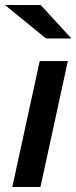

<svg xmlns="http://www.w3.org/2000/svg" viewBox="-35 -744 304 764"><path d="M235 -501 126 0H14L123 -501ZM127 -724 249 -591H148L-15 -724Z"/></svg>

Font: Red Hat Text Medium
Style: Italic
Weight: 500
Italic angle: -12°
Designer: Pentagram / MCKL
Foundry: Pentagram / MCKL
Version: Version 1.003; Red Hat Text Medium Italic